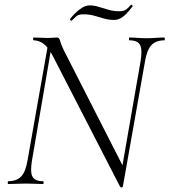

<svg xmlns="http://www.w3.org/2000/svg" viewBox="-20 -785 723 819"><path d="M492 11 207 -543Q186 -584 165.5 -598.5Q145 -613 124 -613Q121 -613 121 -619Q121 -625 124 -625Q138 -625 154.5 -624Q171 -623 184 -623Q196 -623 206.5 -624Q217 -625 222 -625Q233 -625 235.5 -613.5Q238 -602 251 -573L510 -65L504 11Q503 14 498.5 14.5Q494 15 492 11ZM15 0Q13 0 13 -6Q13 -12 15 -12Q51 -12 70.5 -32.5Q90 -53 98 -104L186 -602L202 -600L117 -104Q108 -53 118 -32.5Q128 -12 164 -12Q166 -12 166 -6Q166 0 164 0Q148 0 130.5 -1Q113 -2 90 -2Q70 -2 51 -1Q32 0 15 0ZM504 11 492 -20 579 -520Q588 -571 578 -592Q568 -613 532 -613Q530 -613 530 -619Q530 -625 532 -625Q548 -625 565.5 -623.5Q583 -622 606 -622Q626 -622 645 -623.5Q664 -625 681 -625Q683 -625 683 -619Q683 -613 681 -613Q645 -613 625.5 -592Q606 -571 598 -520ZM286 -697Q284 -696 280.5 -699Q277 -702 279 -704Q287 -715 300.5 -728.5Q314 -742 330 -752Q346 -762 363 -762Q381 -762 400.5 -756Q420 -750 442 -743.5Q464 -737 489 -737Q509 -737 519.5 -745.5Q530 -754 538 -764Q540 -766 543.5 -763Q547 -760 545 -757Q518 -722 501 -711Q484 -700 467 -700Q444 -700 423.5 -706Q403 -712 382 -718Q361 -724 335 -724Q315 -724 305.5 -715.5Q296 -707 286 -697Z"/></svg>

Font: Cormorant Garamond Light Light
Style: Italic
Weight: 300
Italic angle: -10°
Version: Version 4.001